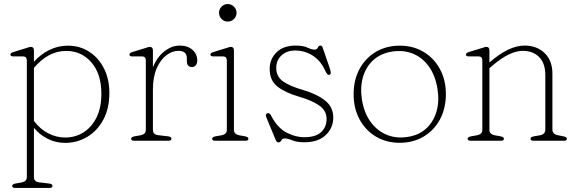

<svg xmlns="http://www.w3.org/2000/svg" viewBox="-20 -695 2858 948"><path d="M147.5 -446.5V-390Q181.5 -428 224.8 -448.8Q268 -469.5 314.5 -469.5Q374.5 -469.5 421 -439.2Q467.5 -409 493.8 -356.2Q520 -303.5 520 -236Q520 -159.5 490.2 -104.2Q460.5 -49 410.8 -19.2Q361 10.5 301 10.5Q256 10.5 215.8 -9.5Q175.5 -29.5 147.5 -64V179Q147.5 203 174.5 205.5L221.5 211Q239 213 239 223Q239 233 223.5 233H55Q40 233 40 223Q40 214.5 57 211L86 206Q112.5 201 112.5 179.5V-396Q112.5 -416.5 94 -416.5H46Q31.5 -416.5 31.5 -425.5Q31.5 -433.5 45.5 -438L104.5 -456Q113 -458.5 120.2 -461Q127.5 -463.5 132 -463.5Q147.5 -463.5 147.5 -446.5ZM307 -443.5Q260.5 -443.5 220.2 -421.2Q180 -399 147.5 -359.5V-98Q177 -58.5 217.2 -37.2Q257.5 -16 302 -16Q351.5 -16 392 -41.2Q432.5 -66.5 456.5 -114.8Q480.5 -163 480.5 -232Q480.5 -330.5 431.2 -387Q382 -443.5 307 -443.5Z M735 -446.5V-362.5Q755.5 -413.5 791.8 -441.8Q828 -470 867 -470Q907 -470 930.5 -448.8Q954 -427.5 954 -396Q954 -382 946.8 -373Q939.5 -364 928 -364Q902.5 -364 902.5 -394V-407.5Q902.5 -444 861 -444Q830.5 -444 801.5 -422.2Q772.5 -400.5 753.8 -357.8Q735 -315 735 -252.5V-54Q735 -30 762 -27.5L809 -22Q826.5 -20 826.5 -10Q826.5 0 811 0H642.5Q627.5 0 627.5 -10Q627.5 -18.5 644.5 -22L673.5 -27Q700 -32 700 -53.5V-396Q700 -416.5 681.5 -416.5H633.5Q619 -416.5 619 -425.5Q619 -433.5 633 -438L692 -456Q700.5 -458.5 707.8 -461Q715 -463.5 719.5 -463.5Q735 -463.5 735 -446.5Z M1104 -588.5Q1086.5 -588.5 1074 -601.2Q1061.5 -614 1061.5 -632Q1061.5 -649.5 1074 -662.2Q1086.5 -675 1104 -675Q1122.5 -675 1135.2 -662Q1148 -649 1148 -632Q1148 -614 1135.2 -601.2Q1122.5 -588.5 1104 -588.5ZM1135 -446.5V-54Q1135 -32 1162 -27L1189.5 -22Q1206.5 -19 1206.5 -10Q1206.5 0 1191.5 0H1042.5Q1027.5 0 1027.5 -10Q1027.5 -18.5 1044.5 -22L1073.5 -27Q1100 -32 1100 -53.5V-396Q1100 -416.5 1081.5 -416.5H1033.5Q1019 -416.5 1019 -425.5Q1019 -433.5 1033 -438L1092 -456Q1100.5 -458.5 1107.8 -461Q1115 -463.5 1119.5 -463.5Q1135 -463.5 1135 -446.5Z M1437 -445.5Q1395.5 -445.5 1369.8 -421.5Q1344 -397.5 1344 -359.5Q1344 -317 1377.5 -293.2Q1411 -269.5 1477 -250.5Q1544 -231 1584.8 -198.8Q1625.5 -166.5 1625.5 -114.5Q1625.5 -63.5 1588.2 -28Q1551 7.5 1482 7.5Q1446.5 7.5 1423.2 -2Q1400 -11.5 1386 -11.5Q1373.5 -11.5 1369 -1.8Q1364.5 8 1354.5 8Q1346 8 1341 -4.5L1295.5 -114.5Q1287.5 -132 1301 -136Q1310.5 -138.5 1317.5 -126Q1349 -65 1393.2 -41.2Q1437.5 -17.5 1482 -17.5Q1539 -17.5 1565.8 -42.8Q1592.5 -68 1592.5 -108Q1592.5 -148 1557 -173.5Q1521.5 -199 1455.5 -218Q1388.5 -237.5 1350 -267.5Q1311.5 -297.5 1311.5 -355Q1311.5 -403 1345.2 -436.5Q1379 -470 1440 -470Q1476.5 -470 1498 -460Q1519.5 -450 1532.5 -450Q1545 -450 1549.2 -460Q1553.5 -470 1561.5 -470Q1569.5 -470 1572.5 -462L1608.5 -357Q1612 -347.5 1613 -337.8Q1614 -328 1606 -325.5Q1596 -323 1586.5 -344.5Q1563.5 -395.5 1524.2 -420.5Q1485 -445.5 1437 -445.5Z M1954 -469.5Q2020 -469.5 2071.5 -438.8Q2123 -408 2152.2 -354Q2181.5 -300 2181.5 -230.5Q2181.5 -160 2152.5 -105.8Q2123.5 -51.5 2072 -20.8Q2020.5 10 1953.5 10Q1887 10 1835.8 -20.8Q1784.5 -51.5 1755.2 -105.8Q1726 -160 1726 -230Q1726 -300 1755 -354Q1784 -408 1835.5 -438.8Q1887 -469.5 1954 -469.5ZM1992.5 -19Q2047.5 -27 2083.8 -60Q2120 -93 2135 -143.8Q2150 -194.5 2140 -256.5Q2129.5 -321.5 2098.2 -365.8Q2067 -410 2020.2 -429.5Q1973.5 -449 1917 -440.5Q1861 -432 1824.2 -399.2Q1787.5 -366.5 1772.5 -315.8Q1757.5 -265 1767 -203.5Q1777.5 -138 1809.5 -93.8Q1841.5 -49.5 1888.8 -29.8Q1936 -10 1992.5 -19Z M2396.5 -446.5V-386.5Q2492 -470 2570 -470Q2630.5 -470 2669 -433Q2707.5 -396 2707.5 -332V-55.5Q2707.5 -32 2736 -27L2762 -22Q2779 -18.5 2779 -10Q2779 0 2764 0H2614.5Q2599.5 0 2599.5 -10Q2599.5 -19 2616.5 -22L2645.5 -27Q2672.5 -31.5 2672.5 -55.5V-323.5Q2672.5 -383 2641.8 -413.5Q2611 -444 2561.5 -444Q2529.5 -444 2491.5 -425.8Q2453.5 -407.5 2408.5 -368.5L2396.5 -358.5V-54Q2396.5 -32 2423.5 -27L2451 -22Q2468 -19 2468 -10Q2468 0 2453 0H2304Q2289 0 2289 -10Q2289 -18.5 2306 -22L2335 -27Q2361.5 -32 2361.5 -53.5V-396Q2361.5 -416.5 2343 -416.5H2295Q2280.5 -416.5 2280.5 -425.5Q2280.5 -433.5 2294.5 -438L2353.5 -456Q2362 -458.5 2369.2 -461Q2376.5 -463.5 2381 -463.5Q2396.5 -463.5 2396.5 -446.5Z"/></svg>

Font: Fraunces 9pt Soft Thin
Style: Regular
Weight: 100
Version: Version 1.000;[b76b70a41]